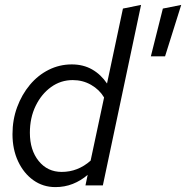

<svg xmlns="http://www.w3.org/2000/svg" viewBox="-20 -757 760 784"><path d="M206 7Q156 7 116.5 -21Q77 -49 54 -98Q31 -147 31 -209Q31 -268 50 -319.5Q69 -371 102 -410.5Q135 -450 179 -472Q223 -494 273 -494Q320 -494 356 -473.5Q392 -453 417 -416L482 -722L556 -737L400 0H329L338 -43Q310 -19 277 -6Q244 7 206 7ZM232 -55Q298 -55 350 -101L405 -359Q386 -391 352 -410.5Q318 -430 277 -430Q228 -430 188.5 -401.5Q149 -373 125.5 -324.5Q102 -276 102 -215Q102 -144 138 -99.5Q174 -55 232 -55ZM596 -527 645 -722 720 -737 654 -527Z"/></svg>

Font: Red Hat Mono
Style: Italic
Weight: 300
Italic angle: -12°
Monospace: yes
Designer: Pentagram, MCKL
Foundry: Pentagram, MCKL
Version: Version 1.023